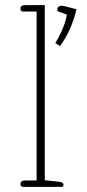

<svg xmlns="http://www.w3.org/2000/svg" viewBox="-20 -730 341 750"><path d="M60 -11Q60 -25 78 -25H123V-685H69Q65 -685 62.5 -688Q60 -691 60 -696Q60 -710 78 -710H155V-26L211 -20Q228 -18 228 -8Q228 0 221 0H69Q65 0 62.5 -3Q60 -6 60 -11ZM196 -562Q213 -589 225.5 -619.5Q238 -650 241 -673L210 -684Q204 -686 204 -692Q204 -701 210.5 -705Q217 -709 227 -707L279 -694Q258 -608 214 -550Z"/></svg>

Font: Maitree ExtraLight
Style: Regular
Weight: 250
Designer: CadsonDemak Team
Foundry: CadsonDemak
Version: Version 1.002